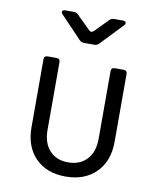

<svg xmlns="http://www.w3.org/2000/svg" viewBox="-88 -854 775 933"><g transform="rotate(10 300.0 -387.5)"><path d="M299 10Q205 10 150 -46Q95 -102 95 -198V-532Q95 -550 113 -550H156Q174 -550 174 -532V-198Q174 -134 207.5 -97Q241 -60 299 -60Q358 -60 392 -97Q426 -134 426 -198V-532Q426 -550 444 -550H487Q505 -550 505 -532V-198Q505 -102 449 -46Q393 10 299 10ZM275 -645Q262 -645 253 -654L149 -763Q141 -771 143.5 -778Q146 -785 158 -785H201Q214 -785 222 -776L288 -711Q300 -698 313 -711L377 -776Q386 -785 399 -785H442Q454 -785 457 -778Q460 -771 452 -763L348 -654Q339 -645 326 -645Z"/></g></svg>

Font: Pitagon Sans Mono Light
Style: Regular
Weight: 300
Monospace: yes
Designer: Travis Tran
Foundry: Pitagon
Version: Version 1.001; ttfautohint (v1.8.4.7-5d5b);gftools[0.9.26]